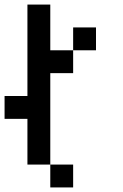

<svg xmlns="http://www.w3.org/2000/svg" viewBox="-20 -920 540 840"><path d="M0 -400V-500H100V-900H200V-700H300V-600H200V-200H100V-400ZM200 -200H300V-100H200ZM300 -700V-800H400V-700Z"/></svg>

Font: GalmuriMono9 Regular
Style: Regular
Weight: 400
Designer: Lee Minseo (quiple)
Version: Version 2.399;hotconv 1.1.1;makeotfexe 2.6.0 DEVELOPMENT